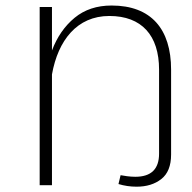

<svg xmlns="http://www.w3.org/2000/svg" viewBox="-20 -684 708 709"><path d="M126.5 0H171.9V-409.2C194.3 -534.7 264.2 -625 383.8 -625C503.4 -625 567.4 -553.2 567.4 -426.8V-116.7C567.4 -59.6 538.1 -31.2 479.5 -31.2C459.5 -31.2 437.5 -34.7 425.3 -37.1L417.5 -4.4C438.5 2 460.9 5.4 484.4 5.4C521 5.4 551.8 -3.9 575.7 -22.9C599.6 -41.5 611.8 -71.8 611.8 -113.3V-426.8C611.8 -576.7 538.1 -663.6 392.1 -663.6C337.4 -663.6 292 -648.4 255.4 -618.2C218.8 -587.9 190.9 -547.9 171.9 -497.6V-658.2H126.5Z"/></svg>

Font: Estedad ExtraLight
Style: Regular
Weight: 200
Designer: Amin Abedi
Version: Version 7.3